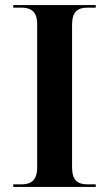

<svg xmlns="http://www.w3.org/2000/svg" viewBox="-20 -734 428 754"><path d="M32 0H356V-10H325C286 -10 263 -24 263 -78V-636C263 -690 286 -704 325 -704H356V-714H32V-704H63C101 -704 126 -690 126 -638V-78C126 -24 101 -10 63 -10H32Z"/></svg>

Font: Noto Serif Display SemiBold
Style: Regular
Weight: 600
Designer: Monotype Design Team
Foundry: Monotype Imaging Inc.
Version: Version 2.009